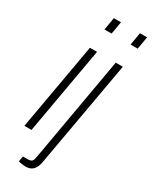

<svg xmlns="http://www.w3.org/2000/svg" viewBox="-231 -774 798 1006"><g transform="rotate(30 168.0 -270.5)"><path d="M122 -647 135 -723H178L165 -647ZM11 0 104 -526H147L54 0ZM280 -647 293 -723H336L323 -647ZM123 182Q116 182 107.5 181Q99 180 91 178.5Q83 177 79 175L85 143H112Q134 143 140 134.5Q146 126 150 101L260 -526H303L190 111Q186 137 176.5 153Q167 169 153.5 175.5Q140 182 123 182Z"/></g></svg>

Font: Archivo ExtraCondensed Thin
Style: Italic
Weight: 250
Width: 2
Italic angle: -10°
Designer: Hector Gatti
Foundry: Omnibus-Type
Version: Version 2.001